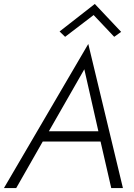

<svg xmlns="http://www.w3.org/2000/svg" viewBox="-40 -950 677 970"><path d="M433 -874 537 -764 572 -789 439 -930 261 -791 289 -764ZM-20 0H42L176 -235H468L522 0H581L406 -728ZM386 -600 457 -287H207Z"/></svg>

Font: Jost Light
Style: Italic
Weight: 300
Italic angle: -5°
Version: Version 3.710